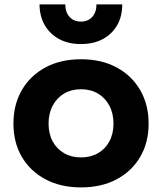

<svg xmlns="http://www.w3.org/2000/svg" viewBox="-20 -828 726 860"><path d="M343 11.4Q251.7 11.4 183.6 -24.9Q115.5 -61.1 77.8 -125.4Q40.2 -189.7 40.2 -274.2Q40.2 -359.4 77.8 -424.4Q115.5 -489.5 183.5 -526Q251.6 -562.6 342.9 -562.6Q434.2 -562.6 502.3 -526Q570.3 -489.5 608 -424.4Q645.7 -359.4 645.7 -274.2Q645.7 -189.7 608.1 -125.4Q570.5 -61.1 502.5 -24.9Q434.4 11.4 343 11.4ZM342.9 -122.9Q386.1 -122.9 418.8 -141.8Q451.5 -160.6 469.9 -194.6Q488.3 -228.6 488.3 -274.3Q488.3 -320 469.9 -354.7Q451.5 -389.5 418.8 -408.9Q386.1 -428.3 342.9 -428.3Q299.8 -428.3 267.1 -408.9Q234.4 -389.5 216 -354.7Q197.5 -320 197.5 -274.3Q197.5 -228.6 216 -194.6Q234.4 -160.6 267.1 -141.8Q299.8 -122.9 342.9 -122.9ZM527.5 -808.3Q527.7 -755.3 504.9 -715.3Q482.1 -675.3 440.6 -653Q399.1 -630.7 342.2 -630.7Q286 -630.7 244.5 -653.2Q203.1 -675.8 180.2 -715.8Q157.4 -755.8 157 -808.3H272.5Q272.5 -773.4 291.5 -752.3Q310.5 -731.2 342.2 -731.2Q374.4 -731.2 393.2 -752.3Q412.1 -773.4 412.1 -808.3Z"/></svg>

Font: Hepta Slab ExtraLight
Style: Regular
Weight: 200
Designer: Michael LaGattuta
Foundry: Michael LaGattuta
Version: Version 1.100